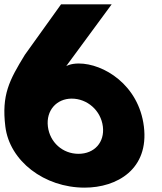

<svg xmlns="http://www.w3.org/2000/svg" viewBox="-33 -845 742 880"><path d="M478.7 -825H246.7L81.1 -594C9.4 -477 -26.3 -410 -8.5 -265C10.9 -107 169.8 15 354.8 15C503.8 15 650.4 -70 626.5 -265C602.9 -457 441 -554 328 -554C290 -554 270.5 -542 270.5 -542ZM186.5 -265C177.4 -339 226.7 -393 295.7 -393C366.7 -393 429.4 -339 438.5 -265C447.3 -193 399.8 -140 326.8 -140C253.8 -140 195.3 -193 186.5 -265Z"/></svg>

Font: Hussar
Style: BdOpOblOne
Weight: 700
Foundry: Cannot Into Space Fonts
Version: Version 2.00